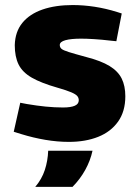

<svg xmlns="http://www.w3.org/2000/svg" viewBox="-20 -545 543 749"><path d="M248.7 8.5Q203.8 8.5 156.7 0.5Q109.5 -7.5 62.6 -22L33.6 -31L59 -144.2L85 -139.2Q123 -132.7 158 -129.2Q193 -125.7 225.9 -125.7Q256.1 -125.7 271.7 -132.5Q287.3 -139.3 287.3 -153.9Q287.3 -163.4 281.3 -170.5Q275.3 -177.5 257.8 -185Q240.3 -192.5 205.2 -202.6Q140.6 -221 104.1 -242Q67.6 -263 52.6 -293.3Q37.6 -323.5 37.6 -369Q39.1 -421.4 67.3 -455.9Q95.5 -490.4 145.9 -507.9Q196.3 -525.3 263.7 -525.3Q305.6 -525.3 349.3 -518.6Q393 -511.9 437.8 -497.9L454.9 -492.4L433.9 -384.2L413.5 -386.2Q375.5 -390.7 346.3 -392.4Q317.1 -394.2 296.1 -394.2Q257.4 -394.2 235.3 -388.2Q213.2 -382.1 213.2 -369.5Q213.2 -360.5 219.7 -354.7Q226.2 -348.9 248.5 -341.9Q270.8 -334.9 316.9 -322.4Q373.9 -307.8 407.2 -287.6Q440.4 -267.3 454.7 -238.6Q468.9 -209.9 468.9 -169.4Q468.9 -110.4 440.7 -70.7Q412.4 -30.9 363 -11.2Q313.6 8.5 248.7 8.5ZM117.5 184Q143 154 154.8 118.2Q166.5 82.5 168 43H340.9Q332.4 82 312.6 117.7Q292.9 153.5 262.9 184Z"/></svg>

Font: REM Medium
Style: Regular
Weight: 500
Designer: Octavio Pardo
Foundry: Ashler Design
Version: Version 1.005;gftools[0.9.28]